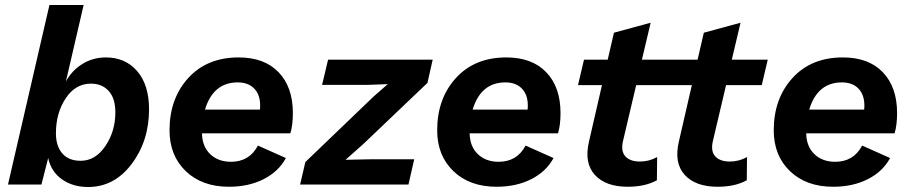

<svg xmlns="http://www.w3.org/2000/svg" viewBox="-20 -739 3655 769"><path d="M404 -509Q482 -509 529.5 -454Q577 -399 577 -301Q577 -175 507.5 -82.5Q438 10 333 10Q272 10 228.5 -20.5Q185 -51 173 -106L146 0H12L178 -719H315L244 -413Q269 -458 311 -483.5Q353 -509 404 -509ZM303 -95Q362 -95 402 -154Q442 -213 442 -289Q442 -345 415.5 -374.5Q389 -404 344 -404Q282 -404 243 -345Q204 -286 204 -205Q204 -154 229.5 -124.5Q255 -95 303 -95Z M1153 -286Q1153 -238 1143 -205H789Q790 -152 822 -121.5Q854 -91 905 -91Q979 -91 1013 -156L1125 -106Q1096 -52 1036 -21.5Q976 9 897 9Q789 9 724 -53.5Q659 -116 659 -217Q659 -344 734 -426.5Q809 -509 936 -509Q1039 -509 1096 -449.5Q1153 -390 1153 -286ZM932 -409Q834 -409 801 -300H1021Q1022 -306 1022 -316Q1022 -360 998 -384.5Q974 -409 932 -409Z M1182 0 1203 -90 1477 -353 1533 -402 1451 -399H1270L1294 -500H1713L1692 -407L1435 -162L1364 -99L1462 -101H1639L1616 0Z M2225 -286Q2225 -238 2215 -205H1861Q1862 -152 1894 -121.5Q1926 -91 1977 -91Q2051 -91 2085 -156L2197 -106Q2168 -52 2108 -21.5Q2048 9 1969 9Q1861 9 1796 -53.5Q1731 -116 1731 -217Q1731 -344 1806 -426.5Q1881 -509 2008 -509Q2111 -509 2168 -449.5Q2225 -390 2225 -286ZM2004 -409Q1906 -409 1873 -300H2093Q2094 -306 2094 -316Q2094 -360 2070 -384.5Q2046 -409 2004 -409Z M2528 -398 2475 -173Q2466 -133 2485 -112.5Q2504 -92 2543 -92Q2580 -92 2612 -110L2611 -17Q2564 9 2494 9Q2406 9 2362.5 -38.5Q2319 -86 2339 -172L2391 -398H2295L2319 -500H2414L2439 -608L2586 -648L2551 -500H2695L2671 -398Z M2888 -398 2835 -173Q2826 -133 2845 -112.5Q2864 -92 2903 -92Q2940 -92 2972 -110L2971 -17Q2924 9 2854 9Q2766 9 2722.5 -38.5Q2679 -86 2699 -172L2751 -398H2655L2679 -500H2774L2799 -608L2946 -648L2911 -500H3055L3031 -398Z M3573 -286Q3573 -238 3563 -205H3209Q3210 -152 3242 -121.5Q3274 -91 3325 -91Q3399 -91 3433 -156L3545 -106Q3516 -52 3456 -21.5Q3396 9 3317 9Q3209 9 3144 -53.5Q3079 -116 3079 -217Q3079 -344 3154 -426.5Q3229 -509 3356 -509Q3459 -509 3516 -449.5Q3573 -390 3573 -286ZM3352 -409Q3254 -409 3221 -300H3441Q3442 -306 3442 -316Q3442 -360 3418 -384.5Q3394 -409 3352 -409Z"/></svg>

Font: Elaine Sans SemiBold
Style: Italic
Weight: 600
Italic angle: -13°
Designer: Wei Huang
Foundry: Wei Huang
Version: Version 2.001;December 24, 2019;FontCreator 12.0.0.2547 64-b